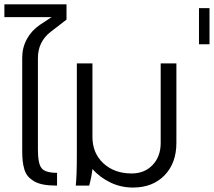

<svg xmlns="http://www.w3.org/2000/svg" viewBox="-56 -843 972 872"><path d="M116.2 -579.1V-163.1Q116.2 -99.6 133.1 -78.9Q149.9 -58.1 203.1 -58.1V0Q168.5 0 142.6 -4.6Q116.7 -9.3 99.4 -19.5Q82 -29.8 71 -42.5Q60.1 -55.2 54.4 -74.5Q48.8 -93.8 46.9 -113Q44.9 -132.3 44.9 -159.2V-581.1Q44.9 -626.5 65.9 -665.3Q86.9 -704.1 125 -730L178.2 -765.1H-36.1V-823.2H246.1V-753.9L173.8 -698.2Q116.2 -653.3 116.2 -579.1Z M349.1 0H288.1Q293 -44.9 293 -140.1V-555.2H363.8V-221.2Q363.8 -147.5 413.6 -101.3Q463.4 -55.2 542 -55.2Q600.6 -55.2 637.2 -93.8Q673.8 -132.3 673.8 -193.8V-555.2H745.1V-193.8Q745.1 -102.1 691.2 -46.6Q637.2 8.8 547.9 8.8Q493.7 8.8 446 -13.9Q398.4 -36.6 363.8 -75.2Q359.4 -37.1 349.1 0Z M847.7 -642.1V-806.2H895.5V-642.1Z"/></svg>

Font: LT Superior
Style: Regular
Weight: 400
Designer: Daniel Lyons
Foundry: LyonsType
Version: Version 1.000